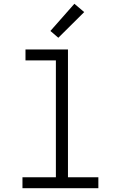

<svg xmlns="http://www.w3.org/2000/svg" viewBox="-20 -997 640 1017"><path d="M99 0V-58H276V-677H115V-735H340V-58H501V0ZM289 -797 247 -833 374 -977 426 -933Z"/></svg>

Font: Iosevka Slab Light Extended
Style: Regular
Weight: 300
Width: 7
Monospace: yes
Designer: Belleve Invis
Foundry: Belleve Invis
Version: Version 11.1.0; ttfautohint (v1.8.3)